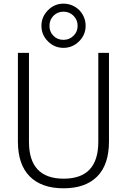

<svg xmlns="http://www.w3.org/2000/svg" viewBox="-20 -1021 690 1052"><path d="M382.8 -825.2Q405.3 -846.7 405.3 -879.4Q405.3 -912.1 382.8 -934.6Q360.4 -957 327.6 -957Q294.9 -957 272.9 -934.6Q251 -912.1 251 -879.4Q251 -846.7 272.9 -824.7Q294.9 -802.7 327.6 -802.7Q360.4 -802.7 382.8 -825.2ZM414.1 -965.8Q449.2 -928.7 449.2 -879.4Q449.2 -830.1 413.1 -794.4Q377 -758.8 327.6 -758.8Q278.3 -758.8 242.7 -794.4Q207 -830.1 207 -879.4Q207 -928.7 242.7 -964.8Q278.3 -1001 327.6 -1001Q377 -1001 414.1 -965.8ZM78.1 -246.1V-731.4H138.7V-244.1Q138.7 -42 329.1 -42Q518.6 -42 518.6 -244.1V-731.4H577.1V-246.1Q577.1 -119.1 512.7 -54.2Q448.2 10.7 328.1 10.7Q208 10.7 143.1 -54.2Q78.1 -119.1 78.1 -246.1Z"/></svg>

Font: Gen Shin Gothic Light
Style: Regular
Weight: 200
Designer: [Source Han Sans]
Ryoko NISHIZUKA  (kana & ideographs); Paul D. Hunt (Latin, Greek & Cyrillic); Wenlong ZHANG  (bopomofo
Version: Version 1.002.20150607